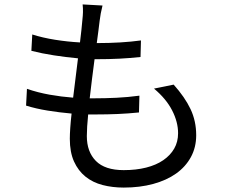

<svg xmlns="http://www.w3.org/2000/svg" viewBox="-20 -808 1040 869"><path d="M766 -425Q817 -368 842.5 -314Q868 -260 868 -196Q868 -141 844 -97Q820 -53 777 -22.5Q734 8 673.5 24.5Q613 41 540 41Q489 41 444.5 29.5Q400 18 367 -8.5Q334 -35 315 -77Q296 -119 296 -180Q296 -200 298 -229.5Q300 -259 304 -294Q248 -299 195.5 -307.5Q143 -316 98 -330L102 -406Q151 -389 204.5 -379.5Q258 -370 311 -366Q316 -410 322 -455Q328 -500 333 -544Q279 -549 224 -557.5Q169 -566 122 -578L126 -652Q173 -637 229.5 -628Q286 -619 342 -616Q346 -646 348.5 -672.5Q351 -699 353 -719Q355 -736 355.5 -753Q356 -770 354 -788L444 -783Q439 -763 436 -747Q433 -731 431 -714Q429 -695 425.5 -669.5Q422 -644 418 -613Q531 -613 618 -625L616 -550Q568 -545 521.5 -542.5Q475 -540 415 -540H408Q402 -496 396.5 -451Q391 -406 386 -363H405Q456 -363 507.5 -365.5Q559 -368 611 -375L609 -299Q559 -294 512.5 -292Q466 -290 415 -290H379Q376 -261 374.5 -235.5Q373 -210 373 -192Q373 -121 414 -79.5Q455 -38 540 -38Q596 -38 641.5 -49.5Q687 -61 719 -83Q751 -105 768.5 -135.5Q786 -166 786 -205Q786 -256 759 -308.5Q732 -361 677 -407Z"/></svg>

Font: SpoqaHanSans-Regular
Style: Regular
Weight: 400
Designer: [Spoqa Han Sans] Dong-huui Kim \uAE40 \uB3D9 \uD718  Younghwa Kang \uAC15 \uC601 \uD654  [Noto Sans] Ryoko NISHIZUKA \u8
Foundry: Spoqa (http://www.spoqa-han-sans.com)
Version: Version 2.000